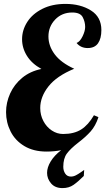

<svg xmlns="http://www.w3.org/2000/svg" viewBox="-20 -770 539 983"><path d="M221 115Q221 87 239.5 56.5Q258 26 293 -1Q258 6 218 6Q152 6 105 -22Q58 -50 34.5 -96.5Q11 -143 11 -196Q11 -245 32 -291.5Q53 -338 93.5 -371.5Q134 -405 192 -417Q143 -444 118 -484Q93 -524 93 -569Q93 -616 119.5 -657.5Q146 -699 196.5 -724.5Q247 -750 315 -750Q392 -750 445.5 -716.5Q499 -683 499 -616Q499 -573 482 -548.5Q465 -524 429 -524Q393 -524 372 -550Q389 -556 402.5 -583.5Q416 -611 416 -632Q416 -658 403.5 -682Q391 -706 350 -706Q297 -706 262.5 -670Q228 -634 228 -583Q228 -535 260 -492Q292 -449 360 -418Q270 -381 228 -327.5Q186 -274 186 -217Q186 -181 202 -150.5Q218 -120 245 -102Q272 -84 303 -84Q359 -84 395.5 -107Q432 -130 461 -180L484 -170Q469 -125 444 -97Q419 -69 381 -40Q341 -9 322.5 16Q304 41 304 84Q304 104 314 119Q324 134 343 134Q356 134 368.5 127.5Q381 121 393 112.5Q405 104 411 100Q409 124 409 131Q380 160 356.5 176.5Q333 193 300 193Q262 193 241.5 169Q221 145 221 115Z"/></svg>

Font: Lobster
Style: Regular
Weight: 400
Designer: Impallari Type
Foundry: Impallari Type
Version: Version 2.100